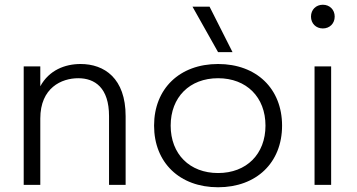

<svg xmlns="http://www.w3.org/2000/svg" viewBox="-20 -780 1504 810"><path d="M440 -290V0H510V-290C510 -450 420 -510 320 -510C254 -510 187 -484 150 -416V-500H80V0H150V-280C150 -410 240 -450 310 -450C380 -450 440 -410 440 -290Z M900 -510C738 -510 630 -406 630 -250C630 -94 738 10 900 10C1062 10 1170 -94 1170 -250C1170 -406 1062 -510 900 -510ZM900 -50C780 -50 700 -130 700 -250C700 -370 780 -450 900 -450C1020 -450 1100 -370 1100 -250C1100 -130 1020 -50 900 -50ZM900 -560H961L864 -752H792Z M1307 -500V0H1377V-500ZM1342 -760C1313 -760 1292 -739 1292 -710C1292 -681 1313 -660 1342 -660C1371 -660 1392 -681 1392 -710C1392 -739 1371 -760 1342 -760Z"/></svg>

Font: Gully Light
Style: Regular
Weight: 300
Designer: jaikishan Patel
Foundry: MagicType
Version: Version 1.000;Glyphs 3.2 (3242)